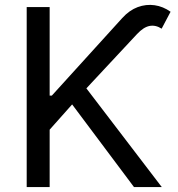

<svg xmlns="http://www.w3.org/2000/svg" viewBox="-20 -756 718 776"><path d="M87.9 0V-727.5H180.7V-369.6H189.5L474.1 -683.1Q502.9 -714.8 536.6 -727.3Q570.3 -739.7 604.7 -734.9Q639.2 -730 669.4 -708.5L633.3 -640.1Q608.9 -655.8 584.5 -651.1Q560.1 -646.5 533.7 -618.2L329.1 -398.9L633.8 0H521.5L271.5 -334L180.7 -231.9V0Z"/></svg>

Font: Atlassian Sans
Style: Regular
Weight: 400
Designer: Rasmus Andersson
Foundry: Modifications by Atlassian Pty Ltd, manufactured by rsms
Version: Version 4.001;git-9221beed3